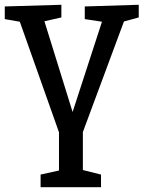

<svg xmlns="http://www.w3.org/2000/svg" viewBox="-25 -554 601 804"><path d="M398 177V230H145V177L222 160V0L58 -463L-5 -474V-527L232 -534V-481L161 -465L279 -85L402 -463L330 -474V-527L556 -534V-481L494 -464L322 -1V158Z"/></svg>

Font: Bitter Medium
Style: Regular
Weight: 500
Designer: Sol Matas, and Bitter project Authors
Foundry: Sol Matas
Version: Version 2.001